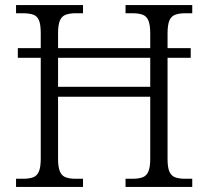

<svg xmlns="http://www.w3.org/2000/svg" viewBox="-20 -734 818 754"><path d="M43 0V-32H71Q94 -32 109.5 -37.5Q125 -43 132.5 -60Q140 -77 140 -111V-507H50V-545H140V-604Q140 -639 132.5 -655.5Q125 -672 109 -677Q93 -682 69 -682H43V-714H306V-682H278Q255 -682 239 -676.5Q223 -671 215.5 -654Q208 -637 208 -602V-545H570V-602Q570 -637 562.5 -654Q555 -671 539.5 -676.5Q524 -682 500 -682H473V-714H735V-682H708Q685 -682 669 -676.5Q653 -671 645.5 -654Q638 -637 638 -602V-545H729V-507H638V-109Q638 -75 646 -58.5Q654 -42 669.5 -37Q685 -32 708 -32H735V0H473V-32H501Q524 -32 539.5 -37.5Q555 -43 562.5 -60Q570 -77 570 -111V-354H208V-111Q208 -77 215.5 -60Q223 -43 238.5 -37.5Q254 -32 277 -32H306V0ZM208 -393H570V-507H208Z"/></svg>

Font: Noto Serif Thai Light
Style: Regular
Weight: 300
Version: Version 2.001